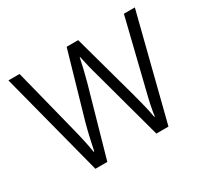

<svg xmlns="http://www.w3.org/2000/svg" viewBox="-115 -691 902 851"><g transform="rotate(-30 335.5 -266.0)"><path d="M367 -350 462 0H524L659 -532H603L520 -195C507 -143 498 -104 494 -69H491C484 -110 472 -157 460 -201L369 -532H310L215 -202C201 -151 191 -102 184 -69H181C175 -107 165 -152 151 -207L69 -532H12L150 0H211L310 -350C321 -390 330 -430 337 -463H339C346 -430 355 -391 367 -350Z"/></g></svg>

Font: Noto Sans SemiCondensed Light
Style: Regular
Weight: 300
Width: 4
Designer: Monotype Design Team
Foundry: Monotype Imaging Inc.
Version: Version 2.013